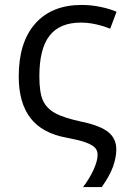

<svg xmlns="http://www.w3.org/2000/svg" viewBox="-20 -565 522 781"><path d="M140.1 -254.9Q140.1 -189 154.5 -156.7Q168.9 -124.5 203.9 -105Q238.8 -85.4 316.9 -68.8Q389.2 -53.2 421.1 -27.1Q453.1 -1 453.1 43Q453.1 75.2 439.9 112.3Q426.8 149.4 394 195.8H317.9Q344.2 161.6 360.6 125.5Q377 89.4 377 64.9Q377 45.4 364.5 33.9Q352.1 22.5 325.2 13.2Q298.3 3.9 251 -4.9Q151.4 -22.9 103.8 -85Q56.2 -147 56.2 -253.9Q56.2 -393.6 123.5 -469.2Q190.9 -544.9 312 -544.9Q350.6 -544.9 389.2 -536.9Q427.7 -528.8 454.1 -517.1L428.2 -448.2Q364.7 -473.1 309.1 -473.1Q223.1 -473.1 181.6 -419.9Q140.1 -366.7 140.1 -254.9Z"/></svg>

Font: Zoram GWebM
Style: Regular
Weight: 400
Foundry: Ascender Corporation
Version: Version 1.000